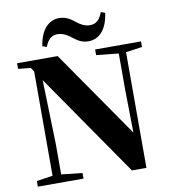

<svg xmlns="http://www.w3.org/2000/svg" viewBox="-101 -1056 1027 1146"><g transform="rotate(-10 412.5 -483.5)"><path d="M207 -821 233 -812C248 -854 273 -876 306 -876C347 -876 374 -854 399 -835C421 -818 446 -802 484 -802C551 -802 598 -854 611 -952L586 -961C571 -919 548 -895 510 -895C471 -895 445 -917 420 -936C398 -953 372 -969 335 -969C270 -969 221 -917 207 -821ZM605 2H693V-699L792 -713V-747H514V-713L649 -699V-478L653 -219L287 -747H41V-713L117 -705L133 -681V-49L35 -34V0H312V-34L185 -48V-230L174 -621Z"/></g></svg>

Font: Noto Serif CJK HK Black
Style: Regular
Weight: 900
Designer: Ryoko NISHIZUKA 西塚涼子 (kana & ideographs); Frank Grießhammer (Latin, Greek & Cyrillic); Wenlong ZHANG 张文龙 (bopomofo); San
Foundry: Adobe
Version: Version 2.001;hotconv 1.1.0;makeotfexe 2.6.0